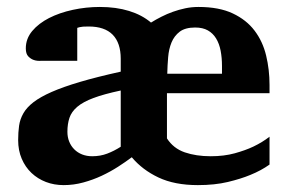

<svg xmlns="http://www.w3.org/2000/svg" viewBox="-20 -520 827 552"><path d="M327.1 -259.8Q278.8 -249.5 248.8 -238.3Q218.8 -227.1 202.1 -212.9Q185.5 -198.7 179.7 -181.2Q173.8 -163.6 173.8 -141.1Q173.8 -125.5 179 -112.8Q184.1 -100.1 193.6 -90.6Q203.1 -81.1 216.3 -75.9Q229.5 -70.8 245.1 -70.8Q268.6 -70.8 288.3 -78.4Q308.1 -85.9 327.1 -98.1ZM618.2 -330.1Q618.2 -354 614.3 -374.3Q610.4 -394.5 601.3 -409.4Q592.3 -424.3 577.6 -432.6Q563 -440.9 541 -440.9Q512.7 -440.9 496.8 -429Q481 -417 473.1 -397.9Q465.3 -378.9 463.4 -355.2Q461.4 -331.5 460.9 -308.1H618.2ZM754.9 -46.9Q731 -29.8 699.7 -17.1Q672.9 -5.9 635 3.2Q597.2 12.2 548.8 12.2Q481.9 12.2 435.5 -9.8Q389.2 -31.7 358.9 -67.9Q341.3 -54.7 319.3 -40.5Q297.4 -26.4 272.2 -14.6Q247.1 -2.9 219.5 4.6Q191.9 12.2 163.1 12.2Q135.7 12.2 112.1 3.2Q88.4 -5.9 70.6 -22.7Q52.7 -39.6 42.5 -63.5Q32.2 -87.4 32.2 -117.2Q32.2 -139.6 34.9 -158.7Q37.6 -177.7 47.4 -194.6Q57.1 -211.4 76.4 -226.3Q95.7 -241.2 128.4 -255.6Q161.1 -270 209.7 -284.4Q258.3 -298.8 327.1 -314V-351.1Q327.1 -396.5 304 -420.2Q280.8 -443.8 234.9 -443.8Q225.1 -443.8 219 -443.4Q212.9 -442.9 209 -441.9Q204.6 -440.9 202.1 -439.9V-345.2H99.1Q86.4 -344.2 76.7 -347.7Q68.4 -350.6 61.3 -357.9Q54.2 -365.2 54.2 -380.9Q54.2 -408.7 72.5 -430.7Q90.8 -452.6 120.8 -468Q150.9 -483.4 189.2 -491.7Q227.5 -500 267.1 -500Q314 -500 351.1 -488.5Q388.2 -477.1 414.1 -455.1Q428.2 -463.9 444.1 -471.9Q460 -480 477.1 -486.1Q494.1 -492.2 512.5 -496.1Q530.8 -500 550.8 -500Q609.9 -500 649.2 -481.4Q688.5 -462.9 711.9 -431.9Q735.4 -400.9 745.1 -360.4Q754.9 -319.8 754.9 -275.9V-252H460V-122.1Q478.5 -93.3 511.2 -82Q543.9 -70.8 585.9 -70.8Q624 -70.8 655 -79.3Q686 -87.9 708.5 -98.6Q734.9 -111.3 754.9 -127Z"/></svg>

Font: Charis SIL Phon
Style: Bold
Weight: 700
Foundry: SIL International
Version: Version 5.000